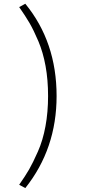

<svg xmlns="http://www.w3.org/2000/svg" viewBox="-20 -842 483 1012"><path d="M81.1 131.8Q113.3 85.9 133.3 51.3Q153.3 16.6 179.7 -43Q206.1 -102.5 219.7 -176.8Q233.4 -251 233.4 -335.9Q233.4 -420.9 220.2 -493.7Q207 -566.4 182.1 -625Q157.2 -683.6 135.3 -721.2Q113.3 -758.8 81.1 -804.7L113.3 -822.3Q278.3 -621.1 278.3 -335.9Q278.3 -57.6 113.3 149.4Z"/></svg>

Font: Gothic A1 ExtraLight
Style: Regular
Weight: 275
Designer: HanYang I&C Co.,Ltd.
Foundry: HanYang I&C Co.,Ltd.
Version: Version 2.50